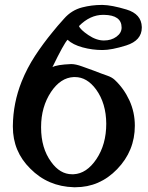

<svg xmlns="http://www.w3.org/2000/svg" viewBox="-20 -745 610 794"><path d="M284.7 -426.3Q230.5 -423.8 190.9 -364.7Q149.9 -302.7 149.9 -219.7V-217.8Q149.9 -132.3 191.4 -75.7Q228 -24.4 277.8 -24.4H284.2Q338.4 -26.9 378.9 -87.4Q419.4 -147.9 419.4 -233.4Q418.9 -317.9 377.4 -375Q339.8 -426.3 290 -426.3ZM196.8 -467.3Q214.4 -477.5 273.4 -480H275.4Q293 -480 319.8 -470.2Q345.7 -460.9 367.2 -453.1Q403.3 -439 422.9 -432.4Q442.4 -425.8 454.1 -415Q492.2 -379.4 514.9 -330.3Q537.6 -281.2 537.6 -225.1Q537.6 -121.1 464.4 -45.4Q392.1 29.3 292 29.3H285.6Q178.2 26.4 105 -47.9Q33.2 -118.7 33.2 -220.7V-225.1Q34.2 -318.8 69.3 -407.2Q91.8 -463.4 125 -514.2Q158.2 -564.9 197.3 -612.3Q215.8 -635.7 245.1 -668Q275.9 -703.1 319.8 -714.4Q359.4 -724.6 400.4 -724.6H404.3Q441.4 -724.1 503.2 -705.6Q564.9 -687 566.4 -633.3V-630.9Q566.4 -577.6 502 -557.1Q441.4 -538.1 403.8 -538.1Q361.8 -538.1 321.5 -549.1Q281.2 -560.1 259.3 -580.6Q243.7 -564 196.8 -467.3ZM306.6 -637.2Q312 -622.6 345.2 -600.1Q378.4 -577.6 409.7 -577.6Q440.4 -577.6 461.7 -593.3Q482.9 -608.9 482.9 -630.9Q482.9 -682.6 409.7 -683.6H406.7Q352.5 -683.6 306.6 -637.2Z"/></svg>

Font: Caudex
Style: Bold
Weight: 700
Version: Version 1.01